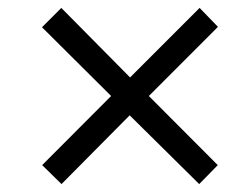

<svg xmlns="http://www.w3.org/2000/svg" viewBox="-20 -593 612 480"><path d="M479 -573.2 524.9 -525.9 352.1 -353 524.4 -180.2 478 -132.8 304.2 -304.7 133.8 -132.8 85.4 -180.2 257.8 -353 85 -524.9 133.3 -573.2 305.2 -399.4Z"/></svg>

Font: Open Sans
Style: Italic
Weight: 400
Italic angle: -12°
Designer: Monotype Design Team
Foundry: Monotype Imaging Inc.
Version: Version 3.000; ttfautohint (v1.8.4)